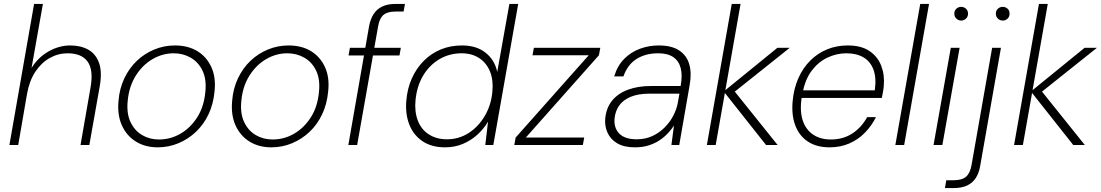

<svg xmlns="http://www.w3.org/2000/svg" viewBox="-20 -740 5619 980"><path d="M28 0 154 -720H199L141 -393Q176 -449 229.5 -478.5Q283 -508 338 -508Q392 -508 430.5 -486.5Q469 -465 485.5 -419Q502 -373 489 -299L436 0H391L442 -293Q458 -382 427.5 -425Q397 -468 325 -468Q277 -468 234 -444Q191 -420 160.5 -374Q130 -328 118 -261L73 0Z M785 12Q721 12 673.5 -17.5Q626 -47 602 -100.5Q578 -154 585 -226Q590 -289 615 -341Q640 -393 679 -430Q718 -467 768 -487.5Q818 -508 873 -508Q939 -508 986.5 -479.5Q1034 -451 1058.5 -398Q1083 -345 1075 -273Q1069 -209 1044.5 -157Q1020 -105 980.5 -67.5Q941 -30 891 -9Q841 12 785 12ZM791 -28Q850 -28 901 -57.5Q952 -87 986.5 -141Q1021 -195 1028 -270Q1035 -334 1014 -378.5Q993 -423 953.5 -445.5Q914 -468 867 -468Q810 -468 759 -438.5Q708 -409 673.5 -354.5Q639 -300 632 -227Q625 -162 646 -117.5Q667 -73 705.5 -50.5Q744 -28 791 -28Z M1365 12Q1301 12 1253.5 -17.5Q1206 -47 1182 -100.5Q1158 -154 1165 -226Q1170 -289 1195 -341Q1220 -393 1259 -430Q1298 -467 1348 -487.5Q1398 -508 1453 -508Q1519 -508 1566.5 -479.5Q1614 -451 1638.5 -398Q1663 -345 1655 -273Q1649 -209 1624.5 -157Q1600 -105 1560.5 -67.5Q1521 -30 1471 -9Q1421 12 1365 12ZM1371 -28Q1430 -28 1481 -57.5Q1532 -87 1566.5 -141Q1601 -195 1608 -270Q1615 -334 1594 -378.5Q1573 -423 1533.5 -445.5Q1494 -468 1447 -468Q1390 -468 1339 -438.5Q1288 -409 1253.5 -354.5Q1219 -300 1212 -227Q1205 -162 1226 -117.5Q1247 -73 1285.5 -50.5Q1324 -28 1371 -28Z M1758 0 1864 -607Q1871 -644 1887.5 -669Q1904 -694 1931.5 -707Q1959 -720 2000 -720H2047L2040 -681H1997Q1958 -681 1937.5 -664Q1917 -647 1910 -606L1803 0ZM1759 -457 1766 -496H2026L2019 -457Z M2252 12Q2182 12 2135.5 -20Q2089 -52 2068.5 -106Q2048 -160 2054 -227Q2059 -288 2082 -339.5Q2105 -391 2142.5 -429Q2180 -467 2229.5 -487.5Q2279 -508 2338 -508Q2412 -508 2458.5 -471Q2505 -434 2518 -373L2580 -720H2625L2498 0H2457L2471 -119Q2449 -82 2416.5 -52.5Q2384 -23 2342.5 -5.5Q2301 12 2252 12ZM2261 -29Q2322 -29 2372 -61Q2422 -93 2454.5 -148.5Q2487 -204 2493 -271Q2499 -330 2481.5 -374Q2464 -418 2426.5 -443Q2389 -468 2336 -468Q2274 -468 2223 -438Q2172 -408 2140 -354.5Q2108 -301 2101 -230Q2095 -171 2112.5 -125Q2130 -79 2169 -54Q2208 -29 2261 -29Z M2605 0 2612 -38 2985 -458H2698L2705 -496H3044L3037 -458L2664 -38H2962L2955 0Z M3220 12Q3165 12 3130.5 -8.5Q3096 -29 3081 -62.5Q3066 -96 3069 -133Q3074 -189 3104 -226Q3134 -263 3185 -282Q3236 -301 3302 -301H3454Q3464 -355 3454.5 -392Q3445 -429 3416.5 -448.5Q3388 -468 3339 -468Q3275 -468 3229 -439Q3183 -410 3162 -350H3115Q3131 -404 3165.5 -439Q3200 -474 3246 -491Q3292 -508 3342 -508Q3409 -508 3447.5 -482Q3486 -456 3498.5 -410.5Q3511 -365 3500 -305L3447 0H3407L3420 -99Q3409 -82 3391.5 -62.5Q3374 -43 3349.5 -26Q3325 -9 3293 1.5Q3261 12 3220 12ZM3230 -29Q3274 -29 3309.5 -45.5Q3345 -62 3372 -89Q3399 -116 3416 -148.5Q3433 -181 3439 -212L3448 -262H3297Q3238 -262 3199.5 -246Q3161 -230 3141 -202Q3121 -174 3117 -137Q3112 -88 3140.5 -58.5Q3169 -29 3230 -29Z M3890 0 3674 -273 3948 -496H4011L3710 -256L3714 -293L3949 0ZM3588 0 3715 -720H3760L3633 0Z M4214 12Q4148 12 4103.5 -17.5Q4059 -47 4039 -100.5Q4019 -154 4026 -226Q4032 -289 4055 -341Q4078 -393 4115.5 -430.5Q4153 -468 4201.5 -488Q4250 -508 4307 -508Q4376 -508 4418 -479.5Q4460 -451 4478 -404Q4496 -357 4491 -302Q4490 -288 4487 -271.5Q4484 -255 4481 -240H4060L4066 -279H4445Q4454 -342 4438.5 -384Q4423 -426 4387.5 -447Q4352 -468 4300 -468Q4251 -468 4204.5 -446.5Q4158 -425 4124 -380.5Q4090 -336 4077 -267L4073 -249Q4061 -177 4076.5 -128Q4092 -79 4129.5 -53.5Q4167 -28 4221 -28Q4283 -28 4330 -58.5Q4377 -89 4406 -142H4451Q4429 -98 4395 -63Q4361 -28 4315.5 -8Q4270 12 4214 12Z M4550 0 4677 -720H4722L4595 0Z M4745 0 4833 -496H4878L4790 0ZM4886 -635Q4872 -635 4861.5 -645Q4851 -655 4851 -670Q4851 -686 4861.5 -695.5Q4872 -705 4886 -705Q4900 -705 4910.5 -695.5Q4921 -686 4921 -670Q4921 -655 4910.5 -645Q4900 -635 4886 -635Z M4803 220 4810 180H4847Q4891 180 4911.5 161.5Q4932 143 4939 102L5044 -496H5089L4983 107Q4977 143 4960.5 168.5Q4944 194 4916 207Q4888 220 4847 220ZM5098 -635Q5084 -635 5073.5 -645Q5063 -655 5063 -670Q5063 -686 5073.5 -695.5Q5084 -705 5098 -705Q5112 -705 5122.5 -696Q5133 -687 5133 -670Q5133 -655 5123 -645Q5113 -635 5098 -635Z M5458 0 5242 -273 5516 -496H5579L5278 -256L5282 -293L5517 0ZM5156 0 5283 -720H5328L5201 0Z"/></svg>

Font: DM Sans 24pt ExtraLight
Style: Italic
Weight: 250
Italic angle: -10°
Designer: Colophon Foundry, Jonny Pinhorn
Foundry: Colophon Foundry
Version: Version 4.004;gftools[0.9.30]